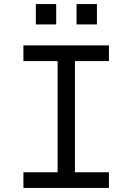

<svg xmlns="http://www.w3.org/2000/svg" viewBox="-20 -923 650 943"><path d="M515 -700H95V-623H263V-77H95V0H515V-77H348V-623H515ZM156 -803H256V-903H156ZM356 -803H456V-903H356Z"/></svg>

Font: Necto Mono
Style: Regular
Weight: 400
Designer: Marco Condello
Foundry: Collletttivo
Version: Version 1.300;Glyphs 3.2 (3217)